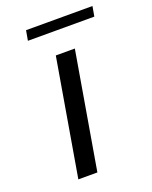

<svg xmlns="http://www.w3.org/2000/svg" viewBox="-129 -743 647 815"><g transform="rotate(-20 195.0 -335.5)"><path d="M172 -527H258L168 0H82ZM90 -671H390L382 -626H82Z"/></g></svg>

Font: Be Vietnam
Style: Italic
Weight: 400
Italic angle: -9.33299°
Designer: Gabriel Lam
Foundry: TypeRant
Version: Version 3.000